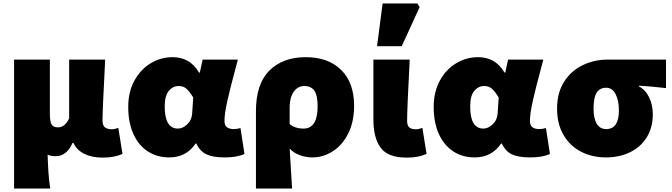

<svg xmlns="http://www.w3.org/2000/svg" viewBox="-20 -893 3869 1105"><path d="M61 -550H267V-240Q267 -192 277.5 -176Q288 -160 313 -160Q334 -160 349.5 -172.5Q365 -185 378 -212V-550H585L584 -523Q570 -259 570 -199Q570 -171 584 -160Q598 -149 625 -149Q632 -149 642.5 -151.5Q653 -154 661 -157L685 -7Q658 4 632.5 9Q607 14 569 14Q508 14 464.5 -8Q421 -30 403 -70H397Q383 -35 358 -14.5Q333 6 301 6Q271 6 254 -3Q256 59 259 101.5Q262 144 269 192H61Z M718 -278Q718 -364 753.5 -429Q789 -494 847.5 -529Q906 -564 974 -564Q1020 -564 1058 -544Q1096 -524 1126 -475H1130L1146 -550H1349L1336 -501Q1306 -390 1289 -315Q1272 -240 1272 -197Q1272 -171 1286.5 -160.5Q1301 -150 1327 -150Q1342 -150 1364 -156L1387 -7Q1344 13 1274 13Q1206 13 1168.5 -4.5Q1131 -22 1110 -67H1106Q1052 13 954 13Q883 13 829.5 -22.5Q776 -58 747 -123.5Q718 -189 718 -278ZM1086 -241 1092 -332Q1072 -365 1054 -381.5Q1036 -398 1009 -398Q975 -398 951.5 -370Q928 -342 928 -280Q928 -153 1004 -153Q1032 -153 1058 -178Q1084 -203 1086 -241Z M1739 -564Q1869 -564 1943.5 -490.5Q2018 -417 2018 -284Q2018 -193 1984.5 -125.5Q1951 -58 1895.5 -22.5Q1840 13 1778 13Q1740 13 1705 0Q1670 -13 1647 -38L1661 192H1453V-253Q1453 -410 1530.5 -487Q1608 -564 1739 -564ZM1808 -282Q1808 -344 1789 -371Q1770 -398 1732 -398Q1693 -398 1670 -364Q1647 -330 1647 -277V-179Q1678 -153 1727 -153Q1808 -153 1808 -282Z M2129 -205V-550H2338Q2323 -265 2323 -199Q2323 -171 2335 -160Q2347 -149 2375 -149Q2390 -149 2411 -157L2435 -7Q2408 4 2382.5 9Q2357 14 2319 14Q2213 14 2171 -42.5Q2129 -99 2129 -205ZM2182 -873H2382L2395 -852L2292 -627H2150Z M2476 -278Q2476 -364 2511.5 -429Q2547 -494 2605.5 -529Q2664 -564 2732 -564Q2778 -564 2816 -544Q2854 -524 2884 -475H2888L2904 -550H3107L3094 -501Q3064 -390 3047 -315Q3030 -240 3030 -197Q3030 -171 3044.5 -160.5Q3059 -150 3085 -150Q3100 -150 3122 -156L3145 -7Q3102 13 3032 13Q2964 13 2926.5 -4.5Q2889 -22 2868 -67H2864Q2810 13 2712 13Q2641 13 2587.5 -22.5Q2534 -58 2505 -123.5Q2476 -189 2476 -278ZM2844 -241 2850 -332Q2830 -365 2812 -381.5Q2794 -398 2767 -398Q2733 -398 2709.5 -370Q2686 -342 2686 -280Q2686 -153 2762 -153Q2790 -153 2816 -178Q2842 -203 2844 -241Z M3186 -268Q3186 -359 3226.5 -422.5Q3267 -486 3333.5 -518Q3400 -550 3477 -550H3813V-386Q3715 -397 3657 -400V-396Q3695 -376 3716 -332.5Q3737 -289 3737 -235Q3737 -160 3703 -104Q3669 -48 3607.5 -17.5Q3546 13 3467 13Q3388 13 3324 -20Q3260 -53 3223 -116.5Q3186 -180 3186 -268ZM3542 -257Q3542 -314 3523 -351Q3504 -388 3469 -388Q3432 -388 3414 -360Q3396 -332 3396 -268Q3396 -211 3414.5 -180.5Q3433 -150 3469 -150Q3505 -150 3523.5 -177Q3542 -204 3542 -257Z"/></svg>

Font: Nebula Sans Black
Style: Regular
Weight: 900
Designer: Paul D. Hunt for Adobe (as Source Sans)
Foundry: Nebula Entertainment & Broadcasting LLC
Version: Version 1.010